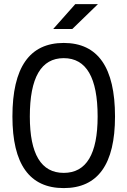

<svg xmlns="http://www.w3.org/2000/svg" viewBox="-20 -914 626 943"><path d="M293 9.8Q41 9.8 41 -341.8Q41 -703.1 293 -703.1Q544.9 -703.1 544.9 -341.8Q544.9 9.8 293 9.8ZM293 -64.9Q459.5 -64.9 459.5 -341.8Q459.5 -628.4 293 -628.4Q126.5 -628.4 126.5 -341.8Q126.5 -64.9 293 -64.9ZM241.2 -771.5 349.6 -893.6H460.9L335 -771.5Z"/></svg>

Font: Cascadia Mono NF SemiLight
Style: Regular
Weight: 350
Monospace: yes
Designer: Aaron Bell
Foundry: Saja Typeworks
Version: Version 2404.023; ttfautohint (v1.8.4)